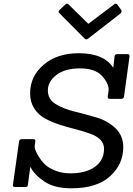

<svg xmlns="http://www.w3.org/2000/svg" viewBox="-20 -1012 721 1039"><path d="M458 -804Q453 -799 447.5 -799Q442 -799 438 -803L303 -939Q293 -947 302 -958L332 -986Q337 -992 342 -992Q347 -992 351 -988L458 -883L597 -988Q602 -992 607 -992Q612 -992 616 -986L636 -958Q641 -948 632 -939ZM117 0H61Q48 0 50 -12L83 -246Q85 -259 97 -259H160Q173 -259 171 -246L168 -225Q165 -207 183.5 -175Q202 -143 222.5 -123Q243 -103 279.5 -88.5Q316 -74 361 -74Q445 -74 494 -109.5Q543 -145 543 -207Q543 -263 464 -290Q428 -303 385.5 -313.5Q343 -324 300.5 -338Q258 -352 222.5 -371.5Q187 -391 165 -425.5Q143 -460 143 -507Q143 -599 216 -661.5Q289 -724 406 -724Q543 -724 593 -645L600 -707Q602 -719 614 -719H671Q682 -719 681 -707L651 -489Q648 -477 636 -477H573Q562 -477 563 -489L567 -517Q568 -522 568 -526Q568 -563 530.5 -602.5Q493 -642 412.5 -642Q332 -642 285.5 -606.5Q239 -571 239 -523Q239 -475 281 -449Q323 -423 383 -408.5Q443 -394 503 -376Q563 -358 605 -318Q647 -278 647 -216Q647 -123 575.5 -58Q504 7 366 7Q274 7 219.5 -30Q165 -67 144 -110L131 -12Q130 0 117 0Z"/></svg>

Font: Sanchez
Style: Italic
Weight: 400
Designer: Daniel Hernández
Foundry: LatinoType
Version: Version 1.001